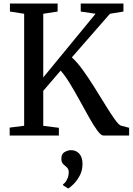

<svg xmlns="http://www.w3.org/2000/svg" viewBox="-20 -763 747 1081"><path d="M562 0Q548.5 0 527.8 -28.2Q507 -56.5 481.8 -101.5Q456.5 -146.5 429 -196.8Q401.5 -247 374 -292.2Q346.5 -337.5 321.5 -365.5L223.5 -251.5V-54.5L311.5 -43.5V0H34.5V-44.5L116 -55V-685.5L36 -698V-743H304.5V-698L223.5 -685.5V-327L518 -685.5L434.5 -698V-743H675V-698L599 -685.5L384.5 -440Q413 -414.5 445.8 -369.5Q478.5 -324.5 511.2 -272Q544 -219.5 573.5 -171.5Q603 -123.5 626 -91.2Q649 -59 661.5 -55.5L707 -43.5V0ZM444.5 160Q444.5 197 428.8 226Q413 255 394 273.8Q375 292.5 365 298H363.5L335.5 280.5L335 274.5Q348.5 266 357.8 246.5Q367 227 367 207Q367 192.5 360.8 184.5Q354.5 176.5 346 170Q338 164.5 331.8 155.5Q325.5 146.5 325.5 130.5Q325.5 102.5 344.8 92.5Q364 82.5 377.5 82.5H380Q409 82.5 426.8 102.8Q444.5 123 444.5 160Z"/></svg>

Font: Merriweather Text
Style: Regular
Weight: 400
Designer: Eben Sorkin
Foundry: Eben Sorkin
Version: Version 2.100; ttfautohint (v1.7.19-72a1) -l 8 -r 50 -G 200 